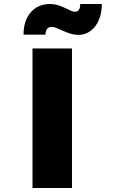

<svg xmlns="http://www.w3.org/2000/svg" viewBox="-20 -943 630 963"><path d="M143 0V-700H341V0ZM292 -790Q273 -799 261 -803.5Q249 -808 239 -808Q224 -808 216 -797.5Q208 -787 208 -769H98Q98 -840 134.5 -881.5Q171 -923 232 -923Q248 -923 264.5 -919Q281 -915 311 -901Q328 -892 338 -888Q348 -884 357 -884Q370 -884 376.5 -895Q383 -906 382 -923H491Q491 -880 476.5 -844.5Q462 -809 435 -788.5Q408 -768 373 -768Q355 -768 336 -773.5Q317 -779 292 -790Z"/></svg>

Font: Mach ExtraBold
Style: Regular
Weight: 800
Version: Version 1.002